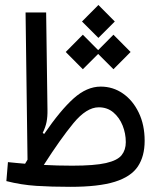

<svg xmlns="http://www.w3.org/2000/svg" viewBox="-20 -743 626 766"><path d="M260.7 2.4Q184.6 2.4 124.8 -1.5Q64.9 -5.4 5.4 -20.5L11.7 -96.2Q28.8 -94.2 45.9 -92.8Q63 -91.3 80.1 -89.8Q85 -98.1 89.8 -106L82 -693.4H164.1L169.4 -304.7Q169.9 -277.8 165.8 -256.6Q161.6 -235.4 150.4 -212.9L156.2 -208.5Q220.7 -302.7 273.4 -350.1Q326.2 -397.5 381.8 -397.5Q430.7 -397.5 470.2 -370.1Q509.8 -342.8 533.4 -293.9Q557.1 -245.1 557.1 -181.2Q557.1 -119.6 530 -78.9Q502.9 -38.1 438.2 -17.8Q373.5 2.4 260.7 2.4ZM154.8 -85Q181.2 -83.5 209.2 -82.8Q237.3 -82 268.1 -82Q356.9 -82 402.8 -92.5Q448.7 -103 465.3 -124Q481.9 -145 481.9 -175.8Q481.9 -210.4 469.2 -242.2Q456.5 -273.9 432.4 -294.4Q408.2 -314.9 374 -314.9Q325.2 -314.9 272.9 -251.5Q220.7 -188 154.8 -85ZM432.6 -466.8 371.6 -527.8 310.5 -466.8 242.2 -535.6 310.5 -604.5 371.6 -543 432.6 -604.5 501 -535.6ZM372.6 -591.8 307.1 -657.2 372.6 -723.1 438 -657.2Z"/></svg>

Font: Cascadia Code PL SemiLight
Style: Regular
Weight: 350
Monospace: yes
Designer: Aaron Bell
Foundry: Saja Typeworks
Version: Version 2404.023; ttfautohint (v1.8.4)